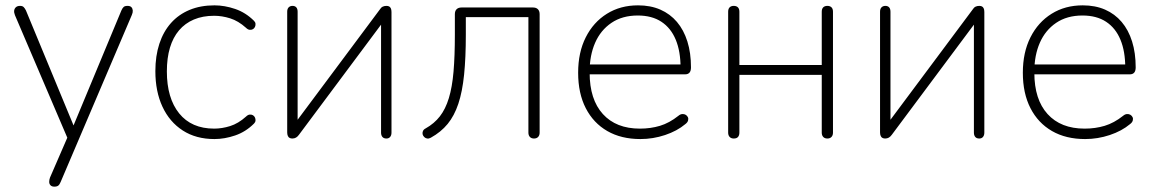

<svg xmlns="http://www.w3.org/2000/svg" viewBox="-20 -512 4318 718"><path d="M183 186Q174 186 169 181Q164 176 164 168Q164 160 167 152L236 -7V13L36 -455Q32 -465 33 -472.5Q34 -480 39.5 -485Q45 -490 55 -490Q64 -490 68.5 -485.5Q73 -481 77 -473L267 -14H243L434 -473Q438 -482 442.5 -486Q447 -490 457 -490Q467 -490 471.5 -485Q476 -480 476.5 -472.5Q477 -465 473 -456L207 168Q203 178 198 182Q193 186 183 186Z M782 8Q713 8 663.5 -24Q614 -56 587.5 -113Q561 -170 561 -246Q561 -303 576 -348.5Q591 -394 619.5 -426Q648 -458 689 -475Q730 -492 782 -492Q820 -492 859.5 -478.5Q899 -465 930 -434Q935 -429 935.5 -423Q936 -417 933.5 -411.5Q931 -406 926 -403Q921 -400 914 -400.5Q907 -401 900 -408Q871 -434 840.5 -443.5Q810 -453 781 -453Q738 -453 705 -439Q672 -425 649.5 -398.5Q627 -372 615.5 -333.5Q604 -295 604 -245Q604 -145 650 -88Q696 -31 781 -31Q810 -31 840.5 -40.5Q871 -50 900 -76Q907 -83 914 -83.5Q921 -84 926 -81Q931 -78 933.5 -72.5Q936 -67 935.5 -61Q935 -55 930 -50Q899 -19 859.5 -5.5Q820 8 782 8Z M1073 6Q1068 6 1063.5 4Q1059 2 1056.5 -3.5Q1054 -9 1054 -17V-468Q1054 -479 1059.5 -484.5Q1065 -490 1074 -490Q1083 -490 1088 -484.5Q1093 -479 1093 -468V-32H1069L1400 -476Q1405 -484 1411 -487Q1417 -490 1425 -490Q1431 -490 1435 -488Q1439 -486 1441.5 -481Q1444 -476 1444 -467V-16Q1444 -6 1439 0Q1434 6 1425 6Q1415 6 1410 0Q1405 -6 1405 -16V-452H1429L1098 -8Q1093 -1 1087 2.5Q1081 6 1073 6Z M1977 6Q1967 6 1961.5 0Q1956 -6 1956 -16V-448H1722V-382Q1722 -296 1715.5 -232.5Q1709 -169 1694 -124Q1679 -79 1654 -48.5Q1629 -18 1591 3Q1584 7 1577.5 6Q1571 5 1566.5 0.5Q1562 -4 1560.5 -9.5Q1559 -15 1561.5 -21.5Q1564 -28 1572 -32Q1604 -50 1625 -77Q1646 -104 1658.5 -145Q1671 -186 1676 -244Q1681 -302 1681 -383V-459Q1681 -471 1687.5 -477.5Q1694 -484 1706 -484H1973Q1985 -484 1991.5 -477.5Q1998 -471 1998 -459V-16Q1998 -6 1992.5 0Q1987 6 1977 6Z M2375 8Q2303 8 2251 -22Q2199 -52 2170.5 -107.5Q2142 -163 2142 -240Q2142 -316 2170.5 -372.5Q2199 -429 2249.5 -460.5Q2300 -492 2366 -492Q2413 -492 2449.5 -476Q2486 -460 2511.5 -430Q2537 -400 2550.5 -357Q2564 -314 2564 -260Q2564 -247 2558.5 -240.5Q2553 -234 2542 -234H2169V-271H2542L2525 -259Q2525 -320 2507 -363.5Q2489 -407 2453.5 -430.5Q2418 -454 2365 -454Q2307 -454 2266.5 -426.5Q2226 -399 2205.5 -352Q2185 -305 2185 -245V-240Q2185 -140 2234.5 -85.5Q2284 -31 2373 -31Q2413 -31 2448 -41.5Q2483 -52 2517 -79Q2524 -85 2531.5 -85.5Q2539 -86 2544.5 -82.5Q2550 -79 2552.5 -73.5Q2555 -68 2553 -61Q2551 -54 2543 -48Q2512 -22 2467 -7Q2422 8 2375 8Z M2724 6Q2714 6 2708.5 0Q2703 -6 2703 -16V-468Q2703 -479 2708.5 -484.5Q2714 -490 2724 -490Q2734 -490 2739.5 -484.5Q2745 -479 2745 -468V-269H3053V-468Q3053 -479 3058.5 -484.5Q3064 -490 3074 -490Q3084 -490 3089.5 -484.5Q3095 -479 3095 -468V-16Q3095 -6 3089.5 0Q3084 6 3074 6Q3064 6 3058.5 0Q3053 -6 3053 -16V-232H2745V-16Q2745 -6 2740 0Q2735 6 2724 6Z M3290 6Q3285 6 3280.5 4Q3276 2 3273.5 -3.5Q3271 -9 3271 -17V-468Q3271 -479 3276.5 -484.5Q3282 -490 3291 -490Q3300 -490 3305 -484.5Q3310 -479 3310 -468V-32H3286L3617 -476Q3622 -484 3628 -487Q3634 -490 3642 -490Q3648 -490 3652 -488Q3656 -486 3658.5 -481Q3661 -476 3661 -467V-16Q3661 -6 3656 0Q3651 6 3642 6Q3632 6 3627 0Q3622 -6 3622 -16V-452H3646L3315 -8Q3310 -1 3304 2.5Q3298 6 3290 6Z M4038 8Q3966 8 3914 -22Q3862 -52 3833.5 -107.5Q3805 -163 3805 -240Q3805 -316 3833.5 -372.5Q3862 -429 3912.5 -460.5Q3963 -492 4029 -492Q4076 -492 4112.5 -476Q4149 -460 4174.5 -430Q4200 -400 4213.5 -357Q4227 -314 4227 -260Q4227 -247 4221.5 -240.5Q4216 -234 4205 -234H3832V-271H4205L4188 -259Q4188 -320 4170 -363.5Q4152 -407 4116.5 -430.5Q4081 -454 4028 -454Q3970 -454 3929.5 -426.5Q3889 -399 3868.5 -352Q3848 -305 3848 -245V-240Q3848 -140 3897.5 -85.5Q3947 -31 4036 -31Q4076 -31 4111 -41.5Q4146 -52 4180 -79Q4187 -85 4194.5 -85.5Q4202 -86 4207.5 -82.5Q4213 -79 4215.5 -73.5Q4218 -68 4216 -61Q4214 -54 4206 -48Q4175 -22 4130 -7Q4085 8 4038 8Z"/></svg>

Font: Nunito ExtraLight
Style: Regular
Weight: 200
Designer: Vernon Adams
Foundry: Vernon Adams
Version: Version 3.602;April 4, 2023;FontCreator 14.0.0.2856 64-bit